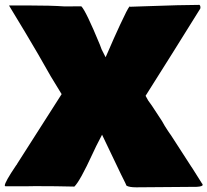

<svg xmlns="http://www.w3.org/2000/svg" viewBox="-33 -758 859 795"><path d="M796.9 -726.6 796.4 -722.7 681.2 -538.1Q680.2 -536.1 653.8 -494.6L569.8 -361.3L580.6 -341.8L595.7 -320.8L637.7 -256.8L649.4 -236.3Q653.3 -229.5 662.6 -215.8Q671.9 -202.1 672.9 -200.7V-201.2L760.7 -65.4V-65.9L804.7 3.9Q806.2 5.4 806.2 7.3Q806.2 14.2 781.7 15.6L531.2 17.6Q502 17.6 490.7 10.7Q487.3 2 479 -14.2Q470.7 -30.3 468.3 -35.6L389.6 -200.2Q360.8 -145.5 351.1 -123Q297.9 -7.3 274.9 14.6Q200.7 12.7 112.3 12.7Q112.3 12.7 80.6 13.2H-10.7Q-13.2 11.7 -13.2 10.3Q-13.2 -3.9 33.7 -73.2Q37.1 -76.7 38.6 -80.6L222.2 -368.2L177.2 -441.9Q124 -536.6 73.2 -621.1L5.4 -733.4Q4.9 -734.4 4.9 -735.4H82.5Q177.7 -735.4 234.9 -731.4Q279.8 -731.4 303.7 -731.9Q322.3 -713.9 380.4 -573.2L387.7 -553.7L404.3 -521L419.4 -555.2Q434.1 -590.3 464.4 -655.8Q494.6 -721.2 503.4 -731.4L505.9 -730L561.5 -731.9Q724.6 -737.8 792.5 -737.8Q796.9 -735.4 796.9 -726.6ZM805.7 3.9H804.7V2.4ZM804.2 1 804.7 2.4Q804.2 2 804.2 1Z"/></svg>

Font: Bowlby One
Style: Regular
Weight: 400
Designer: vernon adams
Foundry: vernon adams
Version: Version 1.000